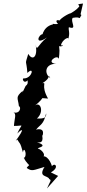

<svg xmlns="http://www.w3.org/2000/svg" viewBox="-20 -813 490 1087"><path d="M107 -289 109 -299C65 -262 82 -259 87 -212C102 -206 93 -166 55 -177C76 -170 61 -140 59 -100C121 -100 103 -117 78 -57C109 -89 120 -85 69 -16C104 -41 77 -25 77 -25C92 4 93 -14 110 50C116 5 141 78 110 83C123 76 104 81 149 126C173 96 123 138 133 139C162 159 169 150 232 132C194 193 251 178 259 201C274 207 264 212 246 254L309 183L268 163C319 134 290 105 274 128C271 115 248 55 210 76C248 77 223 37 195 28C187 23 261 16 189 -8C241 4 211 -61 221 -45C236 -95 184 -79 184 -79C209 -110 227 -107 241 -171C244 -149 233 -140 189 -142C232 -180 209 -241 177 -215C233 -256 243 -299 201 -259L252 -255C208 -332 248 -346 220 -342C284 -381 240 -405 265 -370C228 -398 235 -452 298 -452C234 -456 307 -510 313 -479C318 -526 319 -526 310 -581C294 -527 361 -562 325 -556C330 -588 378 -614 364 -585C380 -628 365 -643 370 -659C421 -641 375 -694 392 -712C446 -722 421 -694 441 -728L436 -732L450 -793C396 -787 443 -786 424 -771C405 -746 330 -712 381 -738C375 -740 303 -702 311 -680C339 -703 277 -709 309 -677C274 -675 277 -682 280 -675C216 -662 214 -585 225 -620C196 -621 174 -551 246 -601C190 -556 190 -517 181 -562C196 -495 166 -464 140 -508C119 -438 129 -482 135 -400C176 -441 163 -370 116 -369C98 -373 120 -319 149 -378C122 -357 151 -346 125 -326Z"/></svg>

Font: Asimov Aggro
Style: CondIt
Weight: 500
Designer: Google
Version: Version 2.000980; 2014